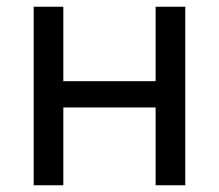

<svg xmlns="http://www.w3.org/2000/svg" viewBox="-20 -550 650 570"><path d="M80 0H168V-231H442V0H530V-530H442V-309H168V-530H80Z"/></svg>

Font: Golos Text VF
Style: Regular
Weight: 400
Designer: A.Korolkova, Vitaly Kuzmin
Foundry: ParaType Ltd
Version: Version 2.005